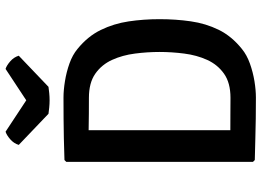

<svg xmlns="http://www.w3.org/2000/svg" viewBox="-145 -791 941 691"><g transform="rotate(-90 325.5 -445.5)"><path d="M602 -341.5Q602 -283 594.2 -229.2Q586.5 -175.5 563.8 -129Q541 -82.5 495 -45.5Q473 -27.5 442 -16.5Q411 -5.5 378.8 -0.2Q346.5 5 319.5 5Q279 5 244.2 4.5Q209.5 4 174 3Q138.5 2 95 1L88.5 -5.5V-677.5L95 -684Q138 -685.5 173.5 -686.2Q209 -687 244 -687.2Q279 -687.5 319.5 -687.5Q346.5 -687.5 379 -682.2Q411.5 -677 442.5 -666Q473.5 -655 495 -637Q540.5 -600 563.2 -553.2Q586 -506.5 594 -453Q602 -399.5 602 -341.5ZM484 -341.5Q484 -385.5 478.2 -430.2Q472.5 -475 455.5 -512.5Q438.5 -550 405.8 -573Q373 -596 319 -596Q289 -596 262.2 -596.2Q235.5 -596.5 202.5 -597V-87Q235.5 -87 262.2 -86.8Q289 -86.5 319 -86.5Q373 -86.5 405.8 -109.8Q438.5 -133 455.5 -170.5Q472.5 -208 478.2 -253Q484 -298 484 -341.5ZM423 -896Q435.5 -892 450.2 -879.2Q465 -866.5 470.5 -848.5L358.5 -741.5Q349 -740 336 -738.8Q323 -737.5 310 -737.5Q297 -737.5 284.2 -738.8Q271.5 -740 261.5 -741.5L149.5 -848.5Q155 -866.5 169.8 -879.2Q184.5 -892 197 -896L310 -821.5Z"/></g></svg>

Font: Signika Negative Light Medium
Style: Regular
Weight: 500
Version: Version 2.001